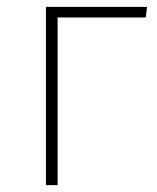

<svg xmlns="http://www.w3.org/2000/svg" viewBox="-20 -540 459 560"><path d="M148 0H114V-520H409L405 -489H148Z"/></svg>

Font: Fira Sans UltraLight
Style: Regular
Weight: 200
Designer: Carrois Corporate & Edenspiekermann AG
Foundry: Carrois Corporate GbR & Edenspiekermann AG
Version: Version 4.106;PS 004.106;hotconv 1.0.70;makeotf.lib2.5.58329